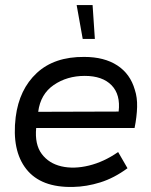

<svg xmlns="http://www.w3.org/2000/svg" viewBox="-20 -729 598 759"><path d="M512 -223H123Q117 -158 145 -120.5Q173 -83 222.5 -71.5Q272 -60 331.5 -74.5Q391 -89 447 -128L484 -64Q431 -25 376.5 -8Q322 9 269 10Q142 13 84 -60.5Q26 -134 42 -266Q56 -376 125.5 -440.5Q195 -505 313 -504Q392 -504 443.5 -470.5Q495 -437 513 -374Q523 -344 522 -306Q521 -268 512 -223ZM315 -429Q245 -429 192.5 -393Q140 -357 131 -287L449 -288Q457 -355 421 -392Q385 -429 315 -429ZM355 -575H307L283 -709H346Z"/></svg>

Font: Kulim Park
Style: Italic
Weight: 400
Italic angle: -8°
Designer: Noponies / Dale Sattler
Foundry: Noponies
Version: Version 1.000; ttfautohint (v1.8.3)